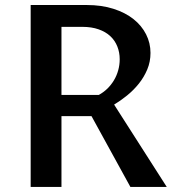

<svg xmlns="http://www.w3.org/2000/svg" viewBox="-20 -735 707 755"><path d="M221.7 -278.3V0H100.6V-715.3H320.8Q379.4 -715.3 426 -700.4Q472.7 -685.5 504.9 -659.9Q537.1 -634.3 554.4 -600.1Q571.8 -565.9 571.8 -526.9Q571.8 -492.2 559.1 -461.9Q546.4 -431.6 525.9 -406Q505.4 -380.4 479.7 -359.6Q454.1 -338.9 428.7 -323.7L635.7 0H492.7L339.8 -278.3ZM221.7 -361.8H368.7Q386.7 -371.6 401.9 -386.2Q417 -400.9 428 -419.2Q439 -437.5 444.8 -458.5Q450.7 -479.5 450.7 -502Q450.7 -528.8 441.4 -552.2Q432.1 -575.7 413.8 -592.8Q395.5 -609.9 367.9 -619.6Q340.3 -629.4 303.7 -629.4H221.7Z"/></svg>

Font: Proza Libre
Style: Medium
Weight: 500
Designer: Jasper de Waard
Foundry: Jasper de Waard
Version: Version 1.000; ttfautohint (v1.4.1.8-43bc)